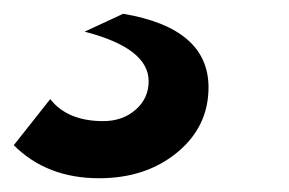

<svg xmlns="http://www.w3.org/2000/svg" viewBox="-92 -49 420 279"><path d="M52 210Q-24 210 -72 162L-19 95Q6 127 58 127Q86 127 105 110.5Q124 94 124 69Q124 21 31 -3L87 -29Q211 -8 211 78Q211 135 165.5 172.5Q120 210 52 210Z"/></svg>

Font: Plus Jakarta Display
Style: Bold Italic
Weight: 700
Italic angle: -12°
Designer: Gumpita Rahayu
Foundry: Tokotype Studio
Version: Version 1.000;hotconv 1.0.109;makeotfexe 2.5.65596